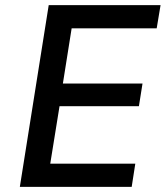

<svg xmlns="http://www.w3.org/2000/svg" viewBox="-20 -725 647 745"><path d="M57 0 169 -705H603L588 -615H258L224 -401H533L519 -313H211L175 -90H505L491 0Z"/></svg>

Font: Nunito Sans 7pt SemiCondensed SemiBold
Style: Italic
Weight: 600
Width: 4
Italic angle: -9°
Designer: Vernon Adams
Foundry: Vernon Adams
Version: Version 3.101;gftools[0.9.27]